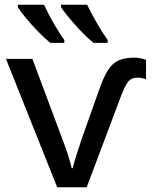

<svg xmlns="http://www.w3.org/2000/svg" viewBox="-20 -786 640 806"><path d="M220 0 5 -539H116L243 -199Q258 -160 267.5 -129Q277 -98 281 -80H285Q290 -101 301 -135.5Q312 -170 323 -203L395 -406Q413 -458 431 -488Q449 -518 475 -531Q501 -544 544 -544Q567 -544 593 -535V-453Q577 -460 557 -460Q530 -460 516.5 -441Q503 -422 490 -388L344 0ZM373 -606Q350 -624 322.5 -652.5Q295 -681 271 -710Q247 -739 236 -756V-766H346Q362 -732 386.5 -689.5Q411 -647 432 -618V-606ZM191 -606Q169 -624 141 -652.5Q113 -681 89 -710Q65 -739 55 -756V-766H165Q180 -732 204.5 -689.5Q229 -647 250 -618V-606Z"/></svg>

Font: Noto Sans Mono Medium
Style: Regular
Weight: 500
Designer: Monotype Design Team
Foundry: Monotype Imaging Inc.
Version: Version 2.014